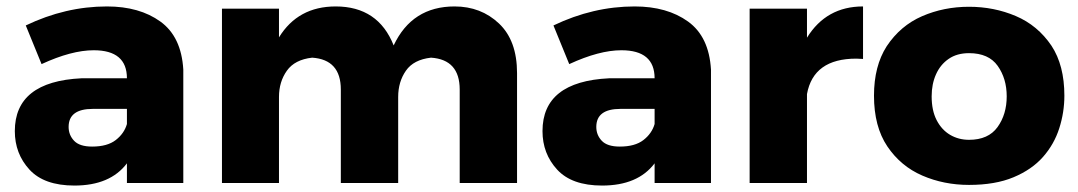

<svg xmlns="http://www.w3.org/2000/svg" viewBox="-20 -568 3347 596"><path d="M211 8Q117 8 71.5 -41.5Q26 -91 26 -161Q26 -315 233 -325H374Q374 -412 271 -412Q202 -412 109 -369L60 -489Q183 -548 312 -548Q413 -548 478 -501Q543 -454 549 -352V0H374V-61Q322 8 211 8ZM266 -113Q313 -113 339.2 -133.2Q365.5 -153.5 374 -183V-230H268Q193 -230 193 -174Q193 -149 210 -131Q227 -113 266 -113Z M1585 0H1407V-290Q1407 -383 1318 -389Q1264 -383 1240 -348.5Q1216 -314 1216 -267V0H1038V-290Q1038 -383 949 -389Q895 -383 870.5 -348.5Q846 -314 846 -267V0H669V-541H846V-452Q905 -548 1022 -548Q1154 -548 1202 -427Q1259 -548 1391 -548Q1473 -548 1529 -495Q1585 -442 1585 -341Z M1849 8Q1755 8 1709.5 -41.5Q1664 -91 1664 -161Q1664 -315 1871 -325H2012Q2012 -412 1909 -412Q1840 -412 1747 -369L1698 -489Q1821 -548 1950 -548Q2051 -548 2116 -501Q2181 -454 2187 -352V0H2012V-61Q1960 8 1849 8ZM1904 -113Q1951 -113 1977.2 -133.2Q2003.5 -153.5 2012 -183V-230H1906Q1831 -230 1831 -174Q1831 -149 1848 -131Q1865 -113 1904 -113Z M2485 0H2307V-541H2485V-451Q2545 -548 2659 -548V-385L2638 -386Q2505 -386 2485 -276Z M2988 6Q2910 6 2843 -23Q2776 -52 2734.5 -113.5Q2693 -175 2693 -271Q2693 -363 2732.5 -424.5Q2775 -488.5 2842.5 -517.8Q2910 -547 2988 -547Q3065.5 -547 3133.2 -518.2Q3201 -489.5 3244 -426Q3284 -365 3284 -271Q3284 -219.5 3268.2 -170Q3252.5 -120.5 3217.8 -81Q3183 -41.5 3126.2 -17.8Q3069.5 6 2988 6ZM2988 -134Q3048 -134 3076.5 -173.5Q3105 -213 3105 -269Q3105 -324 3077 -363.5Q3049 -403 2988 -403Q2950.5 -403 2924.8 -385.2Q2899 -367.5 2885.5 -337.2Q2872 -307 2872 -269Q2872 -225 2887.5 -195Q2903 -165 2929.2 -149.5Q2955.5 -134 2988 -134Z"/></svg>

Font: Argentum Novus
Style: Bold
Weight: 700
Designer: Julieta Ulanovsky (font) & Cristiano Sobral (main changes)
Foundry: Julieta Ulanovsky (font) & Cristiano Sobral (main changes)
Version: Version 3.00;November 27, 2020;FontCreator 13.0.0.2655 64-bi